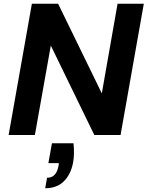

<svg xmlns="http://www.w3.org/2000/svg" viewBox="-20 -720 787 1024"><path d="M26 0 150 -700H290L523 -222L607 -700H747L623 0H483L251 -477L166 0ZM221 284 231 228Q256 228 271 212.5Q286 197 292 165L294 150H238L257 44H372Q375 71 374.5 97Q374 123 370 146Q358 210 320.5 247Q283 284 221 284Z"/></svg>

Font: DM Sans 11pt ExtraBold
Style: Italic
Weight: 800
Italic angle: -10°
Version: Version 4.004;gftools[0.9.30]